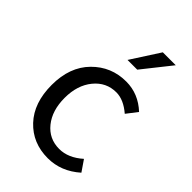

<svg xmlns="http://www.w3.org/2000/svg" viewBox="-218 -797 892 892"><g transform="rotate(45 228.0 -351.0)"><path d="M280 -498Q360 -498 422 -440L381 -387Q331 -430 283 -430Q217 -430 174 -377.5Q131 -325 131 -242Q131 -159 172.5 -107.5Q214 -56 281 -56Q340 -56 395 -105L432 -51Q361 12 274 12Q174 12 110 -56Q46 -124 46 -242Q46 -360 114 -429Q182 -498 280 -498ZM213 -573 304 -714H389L277 -573Z"/></g></svg>

Font: RibengUni
Style: Regular
Weight: 400
Designer: (1) Dr. Andrew Glass (Program Manager at Microsoft Corporation)
(2) Bivuti Chakma (Suz Moriz)
(3) Paul D. Hunt (Adobe Co
Foundry: Bivuti Chakma and Jyoti Chakma
Version: Version 1.2020